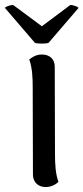

<svg xmlns="http://www.w3.org/2000/svg" viewBox="-52 -743 337 775"><path d="M1 -723C-8 -723 -30 -717 -32 -711L89 -570C101 -566 132 -566 144 -570L265 -711C262 -717 241 -723 232 -723L117 -637ZM170 -120 169 -474C169 -505 148 -523 117 -523C92 -523 75 -510 66 -503C78 -471 80 -430 80 -391L81 -38C81 -7 103 12 132 12C158 12 176 -1 184 -9C172 -41 170 -81 170 -120Z"/></svg>

Font: Arima Koshi Medium
Style: Regular
Weight: 500
Designer: Joana Correia and Natanael Gama
Foundry: NDISCOVER
Version: Version 1.019;PS 001.019;hotconv 1.0.88;makeotf.lib2.5.64775